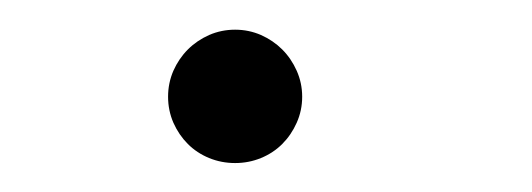

<svg xmlns="http://www.w3.org/2000/svg" viewBox="-20 -252 360 130"><path d="M139.2 -231.9Q148.4 -231.9 156.7 -228.3Q165 -224.6 171.1 -218.5Q177.2 -212.4 180.9 -204.1Q184.6 -195.8 184.6 -186.5Q184.6 -177.2 180.9 -168.9Q177.2 -160.6 171.1 -154.5Q165 -148.4 156.7 -145Q148.4 -141.6 139.2 -141.6Q129.9 -141.6 121.6 -145Q113.3 -148.4 107.2 -154.5Q101.1 -160.6 97.4 -168.9Q93.8 -177.2 93.8 -186.5Q93.8 -195.8 97.4 -204.1Q101.1 -212.4 107.2 -218.5Q113.3 -224.6 121.6 -228.3Q129.9 -231.9 139.2 -231.9Z"/></svg>

Font: DimaRavanNevis
Style: regular
Weight: 400
Designer: R.Balvardi
Foundry: Dima Software Group
Version: Version 1.00;May 26, 2019;FontCreator 11.5.0.2427 64-bit